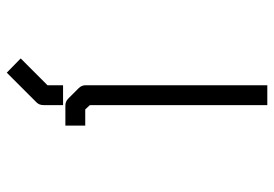

<svg xmlns="http://www.w3.org/2000/svg" viewBox="-144 -556 827 580"><g transform="rotate(90 270.0 -265.5)"><path d="M297 -123 310 -109H359V-49H298Q286 -49 277 -58L246 -89Q237 -98 237 -110V-659H297ZM237 -42H297V17Q297 30 289 38L199 128L156 86L237 5Z"/></g></svg>

Font: 3270 Nerd Font
Style: Regular
Weight: 400
Monospace: yes
Version: Version 3.0.1;Nerd Fonts 3.3.0